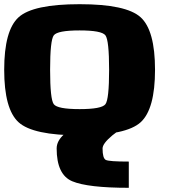

<svg xmlns="http://www.w3.org/2000/svg" viewBox="-20 -645 884 915"><path d="M500 -312.5Q500 -453.1 482.4 -476.6Q464.8 -500 359.4 -500Q253.9 -500 236.3 -476.6Q218.8 -453.1 218.8 -312.5Q218.8 -171.9 236.3 -148.4Q253.9 -125 359.4 -125Q464.8 -125 482.4 -148.4Q500 -171.9 500 -312.5ZM718.8 -312.5Q718.8 -125 650.4 -62.5Q582 0 359.4 0Q136.7 0 68.4 -62.5Q0 -125 0 -312.5Q0 -500 68.4 -562.5Q136.7 -625 359.4 -625Q582 -625 650.4 -562.5Q718.8 -500 718.8 -312.5ZM250 62.5Q250 -7.8 386.7 -62.5Q468.8 -101.6 468.8 -125H593.8Q593.8 -54.7 515.6 0Q468.8 39.1 468.8 62.5Q468.8 109.4 484.4 117.2Q500 125 593.8 125V250Q398.4 250 324.2 218.8Q250 187.5 250 62.5Z"/></svg>

Font: CraftyPE
Style: Regular
Weight: 400
Designer: Erek Butcher
Foundry: Haunted Coop
Version: Version 0.018;April 4, 2024;FontCreator 15.0.0.2962 64-bit